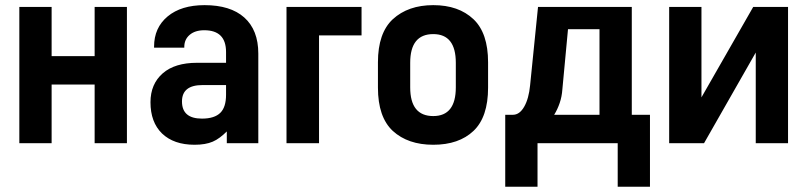

<svg xmlns="http://www.w3.org/2000/svg" viewBox="-20 -546 3078 732"><path d="M53.7 -519.5H176.8V-332H340.8V-519.5H463.9V0H340.8V-223.6H176.8V0H53.7Z M911.1 -479.5Q964.8 -431.6 964.8 -341.8V0H844.7V-44.9Q832 -32.2 818.4 -22Q804.7 -11.7 791 -5.9Q763.7 5.9 721.7 5.9Q642.6 5.9 597.7 -37.1Q553.7 -80.1 553.7 -156.2Q553.7 -225.6 600.6 -266.6Q646.5 -306.6 731.4 -306.6H841.8V-347.7Q841.8 -430.7 758.8 -430.7Q723.6 -430.7 703.1 -413.1Q682.6 -395.5 682.6 -367.2V-364.3H567.4V-368.2Q567.4 -440.4 619.1 -483.4Q670.9 -526.4 759.8 -526.4Q858.4 -526.4 911.1 -479.5ZM820.3 -116.2Q841.8 -137.7 841.8 -184.6V-221.7H752Q673.8 -221.7 673.8 -159.2Q673.8 -93.8 750 -93.8Q797.9 -93.8 820.3 -116.2Z M1072.3 -519.5H1358.4V-411.1H1196.3V0H1072.3Z M1477.5 -46.9Q1420.9 -99.6 1420.9 -211.9V-308.6Q1420.9 -419.9 1477.5 -472.7Q1536.1 -526.4 1631.8 -526.4Q1728.5 -526.4 1785.2 -472.7Q1840.8 -419.9 1840.8 -308.6V-211.9Q1840.8 -99.6 1785.2 -46.9Q1729.5 5.9 1631.8 5.9Q1535.2 5.9 1477.5 -46.9ZM1717.8 -212.9V-306.6Q1717.8 -416 1631.8 -416Q1543.9 -416 1543.9 -306.6V-212.9Q1543.9 -103.5 1631.8 -103.5Q1717.8 -103.5 1717.8 -212.9Z M2031.2 -519.5H2388.7V-108.4H2458V166H2335V0H2029.3V166H1906.2V-108.4H1935.5Q1960.9 -108.4 1978.5 -139.2Q1996.1 -169.9 2001 -220.7ZM2145.5 -434.6 2124 -205.1Q2122.1 -177.7 2113.8 -153.3Q2105.5 -128.9 2092.8 -108.4H2265.6V-434.6Z M2531.2 -519.5H2654.3V-174.8L2851.6 -519.5H2984.4V0H2861.3V-345.7L2664.1 0H2531.2Z"/></svg>

Font: DINish
Style: Bold
Weight: 700
Designer: Bert Driehuis
Foundry: Playbeing
Version: Version 3.008; git-95204e4c-release